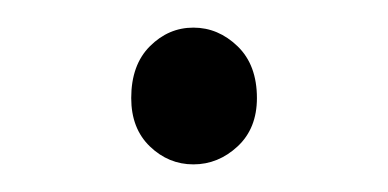

<svg xmlns="http://www.w3.org/2000/svg" viewBox="-20 -106 281 139"><path d="M120 13Q102 13 88.5 0Q75 -13 75 -35Q75 -59 88.5 -72.5Q102 -86 120 -86Q138 -86 152 -72.5Q166 -59 166 -35Q166 -13 152 0Q138 13 120 13Z"/></svg>

Font: Noto Sans JP ExtraLight
Style: Regular
Weight: 250
Designer: Ryoko NISHIZUKA  (kana, bopomofo & ideographs); Paul D. Hunt (Latin, Greek & Cyrillic); Sandoll Communications , Soo-you
Foundry: Adobe
Version: Version 2.004-H2;hotconv 1.0.118;makeotfexe 2.5.65603